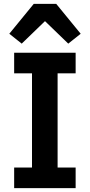

<svg xmlns="http://www.w3.org/2000/svg" viewBox="-20 -970 463 990"><path d="M53 0V-106H145V-592H53V-698H370V-592H277V-106H370V0ZM270 -950 396 -796 332 -745 212 -861 92 -745 28 -796 154 -950Z"/></svg>

Font: IBM Plex Sans SmBld
Style: Regular
Weight: 600
Designer: Mike Abbink, Paul van der Laan, Pieter van Rosmalen
Foundry: Bold Monday
Version: Version 3.005